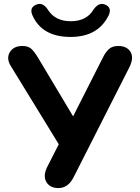

<svg xmlns="http://www.w3.org/2000/svg" viewBox="-20 -948 711 977"><path d="M339 -760Q194 -760 145 -870Q127 -912 169 -926Q200 -936 224 -898Q261 -840 340 -840Q420 -840 455 -898Q481 -936 511 -926Q552 -912 533 -870Q479 -760 339 -760ZM277 9Q235 9 216.5 -21Q198 -51 219 -96L279 -214L35 -612Q11 -651 30 -682.5Q49 -714 94 -714Q122 -714 137.5 -701Q153 -688 172 -657L352 -356L504 -656Q518 -684 535 -699Q552 -714 582 -714Q625 -714 643.5 -685Q662 -656 640 -609L356 -49Q328 9 277 9Z"/></svg>

Font: Nunito ExtraBold
Style: Regular
Weight: 800
Designer: Vernon Adams
Foundry: Vernon Adams
Version: Version 3.602